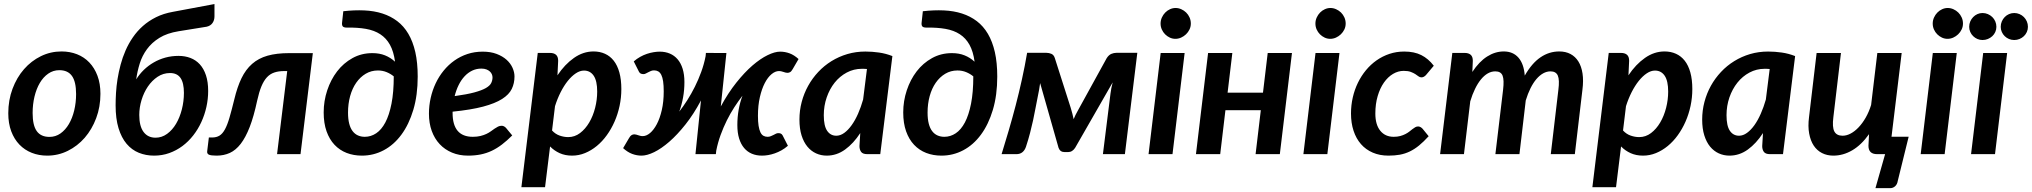

<svg xmlns="http://www.w3.org/2000/svg" viewBox="-20 -782 10308 974"><path d="M231 -87.5Q262 -87.5 287 -105.2Q312 -123 329.5 -152.8Q347 -182.5 356.5 -222Q366 -261.5 366 -305Q366 -367.5 345 -396.8Q324 -426 281 -426Q250 -426 224.8 -408.5Q199.5 -391 182 -361.2Q164.5 -331.5 155 -292Q145.5 -252.5 145.5 -208.5Q145.5 -146 166.5 -116.8Q187.5 -87.5 231 -87.5ZM219.5 7.5Q177 7.5 141 -6.8Q105 -21 78.5 -48.5Q52 -76 37 -116Q22 -156 22 -207.5Q22 -274 43.5 -331.5Q65 -389 101.8 -431Q138.5 -473 187.5 -497Q236.5 -521 292 -521Q334.5 -521 370.8 -506.8Q407 -492.5 433.2 -465Q459.5 -437.5 474.5 -397.5Q489.5 -357.5 489.5 -306Q489.5 -240 468 -182.8Q446.5 -125.5 409.8 -83.2Q373 -41 324 -16.8Q275 7.5 219.5 7.5Z M842.5 -411.5Q808 -411.5 779.5 -392.5Q751 -373.5 730.2 -343Q709.5 -312.5 698 -274.5Q686.5 -236.5 686.5 -199Q686.5 -142 708.2 -112.8Q730 -83.5 769 -83.5Q801 -83.5 827.8 -103Q854.5 -122.5 873.2 -154.2Q892 -186 902.5 -227Q913 -268 913 -311Q913 -361.5 895.8 -386.5Q878.5 -411.5 842.5 -411.5ZM1068 -761.5V-699Q1068 -679.5 1058 -665.2Q1048 -651 1028.5 -646.5L886 -623.5Q827.5 -614 788.8 -590Q750 -566 725.5 -532.5Q701 -499 688.8 -459.5Q676.5 -420 671 -379.5Q687.5 -406 710 -427.8Q732.5 -449.5 759.8 -465.2Q787 -481 818.8 -489.8Q850.5 -498.5 886 -498.5Q918.5 -498.5 946 -488Q973.5 -477.5 993.5 -455.8Q1013.5 -434 1024.8 -400.2Q1036 -366.5 1036 -320.5Q1036 -279.5 1027 -239.2Q1018 -199 1001.2 -162.5Q984.5 -126 960.2 -95Q936 -64 905.5 -41.2Q875 -18.5 838.8 -5.5Q802.5 7.5 761.5 7.5Q720 7.5 684.2 -7Q648.5 -21.5 622.2 -52.5Q596 -83.5 581.2 -132Q566.5 -180.5 566.5 -248Q566.5 -277 568.5 -311Q570.5 -345 576.2 -381Q582 -417 591.8 -453.8Q601.5 -490.5 616.8 -525.5Q632 -560.5 653.8 -592.2Q675.5 -624 704.8 -650Q734 -676 771.8 -694.8Q809.5 -713.5 857 -722Z M1168.5 -277.5Q1183.5 -340.5 1205 -385Q1226.5 -429.5 1259 -458Q1291.5 -486.5 1337.2 -499.5Q1383 -512.5 1447 -512.5H1567L1504.5 0H1385.5L1437 -421.5H1422Q1393 -421.5 1371.5 -414.2Q1350 -407 1334 -389.8Q1318 -372.5 1306 -343.5Q1294 -314.5 1284.5 -271Q1267.5 -191.5 1246.8 -138Q1226 -84.5 1201 -52.2Q1176 -20 1145.8 -6.2Q1115.5 7.5 1079 7.5Q1051 7.5 1040.2 2.8Q1029.5 -2 1031 -14.5L1039.5 -84.5H1055.5Q1078 -84.5 1093.5 -94Q1109 -103.5 1121.2 -126Q1133.5 -148.5 1144.2 -185.5Q1155 -222.5 1168.5 -277.5Z M1830.5 -88Q1861.5 -88 1888.2 -105.8Q1915 -123.5 1934.8 -160.8Q1954.5 -198 1966 -256Q1977.5 -314 1977.5 -394.5Q1962 -407.5 1941.5 -416Q1921 -424.5 1897 -424.5Q1863 -424.5 1835 -407.8Q1807 -391 1787 -362.2Q1767 -333.5 1756.2 -294.5Q1745.5 -255.5 1745.5 -211Q1745.5 -178 1751.5 -154.8Q1757.5 -131.5 1768.8 -116.8Q1780 -102 1795.8 -95Q1811.5 -88 1830.5 -88ZM1721.5 -725Q1778 -731.5 1828 -729.2Q1878 -727 1920 -713.5Q1962 -700 1995.2 -674.8Q2028.5 -649.5 2051.5 -610.5Q2074.5 -571.5 2086.8 -517.8Q2099 -464 2099 -393.5Q2099 -299.5 2076.8 -225Q2054.5 -150.5 2016.2 -98.8Q1978 -47 1926.5 -19.8Q1875 7.5 1816 7.5Q1774 7.5 1738.5 -6.2Q1703 -20 1677 -47.5Q1651 -75 1636.5 -116Q1622 -157 1622 -211.5Q1622 -269.5 1640 -323.8Q1658 -378 1690.2 -420Q1722.5 -462 1768 -487.2Q1813.5 -512.5 1869 -512.5Q1905 -512.5 1933 -501.2Q1961 -490 1984 -469Q1977 -521 1958.2 -554.8Q1939.5 -588.5 1909.2 -608.2Q1879 -628 1836.5 -635.5Q1794 -643 1739.5 -642Q1723.5 -642 1718.5 -648.5Q1713.5 -655 1715.5 -669.5Z M2422 -434Q2397 -434 2375.5 -423.8Q2354 -413.5 2336.8 -395Q2319.5 -376.5 2306.8 -350.8Q2294 -325 2286.5 -294.5Q2348.5 -303 2386.2 -313.2Q2424 -323.5 2444.5 -335.2Q2465 -347 2471.8 -360.8Q2478.5 -374.5 2478.5 -389.5Q2478.5 -397 2475.2 -405Q2472 -413 2465.2 -419.2Q2458.5 -425.5 2447.8 -429.8Q2437 -434 2422 -434ZM2276 -209Q2276 -88 2378.5 -88Q2400.5 -88 2417.5 -92.2Q2434.5 -96.5 2447.2 -102.5Q2460 -108.5 2470.2 -116Q2480.5 -123.5 2489.2 -129.5Q2498 -135.5 2506.5 -139.8Q2515 -144 2525 -144Q2531 -144 2536.8 -141Q2542.5 -138 2547 -133L2578.5 -95Q2552 -68.5 2526.5 -49Q2501 -29.5 2474.5 -17Q2448 -4.5 2418.5 1.5Q2389 7.5 2354.5 7.5Q2309.5 7.5 2273 -7.8Q2236.5 -23 2210.5 -50.8Q2184.5 -78.5 2170.2 -117.8Q2156 -157 2156 -205.5Q2156 -246 2164.8 -285Q2173.5 -324 2190 -359Q2206.5 -394 2230.5 -423.5Q2254.5 -453 2284.8 -474.5Q2315 -496 2351.2 -508Q2387.5 -520 2429 -520Q2469 -520 2499.2 -508.5Q2529.5 -497 2549.8 -478.8Q2570 -460.5 2580 -438Q2590 -415.5 2590 -394Q2590 -359.5 2576.2 -331Q2562.5 -302.5 2527.2 -280Q2492 -257.5 2431 -241.2Q2370 -225 2276 -215.5Z M2780.5 -120Q2797.5 -101.5 2819.5 -94Q2841.5 -86.5 2862.5 -86.5Q2895.5 -86.5 2922.5 -107Q2949.5 -127.5 2969 -160.5Q2988.5 -193.5 2999 -234.8Q3009.5 -276 3009.5 -317.5Q3009.5 -371.5 2991.8 -397.8Q2974 -424 2942.5 -424Q2922 -424 2901 -410Q2880 -396 2860.5 -371.8Q2841 -347.5 2824.2 -314.5Q2807.5 -281.5 2795.5 -243.5ZM2808 -400Q2845 -455.5 2891.8 -488.2Q2938.5 -521 2991 -521Q3023 -521 3049 -509.2Q3075 -497.5 3093.5 -474Q3112 -450.5 3122 -414.5Q3132 -378.5 3132 -330Q3132 -286.5 3123 -244.5Q3114 -202.5 3097.5 -165Q3081 -127.5 3058.2 -96Q3035.5 -64.5 3007.5 -41.5Q2979.5 -18.5 2947.8 -5.5Q2916 7.5 2882 7.5Q2847 7.5 2819.2 -5Q2791.5 -17.5 2770.5 -39L2745 167.5H2625L2708 -513.5H2770.5Q2790 -513.5 2800.8 -504Q2811.5 -494.5 2811.5 -473.5Z M3636.5 -242Q3674 -311 3715.5 -363Q3757 -415 3797.2 -449.8Q3837.5 -484.5 3874 -502.2Q3910.5 -520 3937.5 -520Q3962 -520 3985.2 -511.5Q4008.5 -503 4031 -482.5L4001 -431Q3994.5 -419.5 3988 -416Q3981.5 -412.5 3974.5 -412.5Q3969.5 -412.5 3965 -413.8Q3960.5 -415 3955.2 -416.8Q3950 -418.5 3944.2 -420Q3938.5 -421.5 3931.5 -421.5Q3913 -421.5 3894 -405.8Q3875 -390 3859.8 -360.8Q3844.5 -331.5 3834.8 -289.5Q3825 -247.5 3825 -194.5Q3825 -164.5 3828.2 -144Q3831.5 -123.5 3837.5 -111Q3843.5 -98.5 3852.8 -93.2Q3862 -88 3874 -88Q3882.5 -88 3889.8 -91Q3897 -94 3903.5 -97.2Q3910 -100.5 3915.8 -103.5Q3921.5 -106.5 3927 -106.5Q3933.5 -107 3939.8 -104.8Q3946 -102.5 3950 -95.5L3977 -42.5Q3961.5 -29 3944.5 -19.5Q3927.5 -10 3910.2 -4Q3893 2 3876.5 4.8Q3860 7.5 3845.5 7.5Q3817 7.5 3794 -2.2Q3771 -12 3754.8 -31.2Q3738.5 -50.5 3729.5 -79.5Q3720.5 -108.5 3720.5 -147.5Q3720.5 -227 3746.5 -296.5Q3726 -270 3705.5 -238.5Q3685 -207 3667.2 -171.2Q3649.5 -135.5 3635.5 -97Q3621.5 -58.5 3613.5 -18L3611.5 0H3508L3536 -272.5Q3499 -203 3457.5 -150.8Q3416 -98.5 3375.5 -63.2Q3335 -28 3298.5 -10.2Q3262 7.5 3234.5 7.5Q3210.5 7.5 3187 -1.2Q3163.5 -10 3141 -30.5L3171 -81.5Q3177.5 -93 3184.2 -96.8Q3191 -100.5 3197.5 -100.5Q3202.5 -100.5 3207.2 -99.2Q3212 -98 3217 -96.2Q3222 -94.5 3227.8 -93Q3233.5 -91.5 3240.5 -91.5Q3259 -91.5 3277.8 -107.2Q3296.5 -123 3312 -152.2Q3327.5 -181.5 3337.2 -223.5Q3347 -265.5 3347 -318.5Q3347 -348.5 3344 -369Q3341 -389.5 3334.8 -402Q3328.5 -414.5 3319.2 -419.8Q3310 -425 3298 -425Q3289.5 -425 3282.2 -422Q3275 -419 3268.5 -415.5Q3262 -412 3256 -409Q3250 -406 3245 -406Q3238.5 -406 3232.2 -408Q3226 -410 3222 -417L3195 -470.5Q3210.5 -484 3227.5 -493.5Q3244.5 -503 3261.8 -508.8Q3279 -514.5 3295.5 -517.2Q3312 -520 3326.5 -520Q3355 -520 3378 -510.2Q3401 -500.5 3417.5 -481.2Q3434 -462 3443 -433Q3452 -404 3452 -365.5Q3452 -325 3445.2 -287.8Q3438.5 -250.5 3426 -216Q3446.5 -242.5 3466.8 -274.2Q3487 -306 3505 -342Q3523 -378 3537.2 -417Q3551.5 -456 3559.5 -497L3561 -513.5L3665 -513Z M4378 -432Q4371 -432.5 4364.8 -432.8Q4358.5 -433 4352.5 -433Q4311 -433 4275.5 -414Q4240 -395 4214.2 -362.8Q4188.5 -330.5 4173.8 -287.8Q4159 -245 4159 -197.5Q4159 -143.5 4176 -118.5Q4193 -93.5 4222.5 -93.5Q4243 -93.5 4262.8 -107.8Q4282.5 -122 4300.2 -146.8Q4318 -171.5 4332.8 -205Q4347.5 -238.5 4358.5 -277ZM4344 -107Q4310 -54.5 4267.2 -23.5Q4224.5 7.5 4174 7.5Q4145 7.5 4119.8 -4Q4094.5 -15.5 4075.8 -38.2Q4057 -61 4046.2 -95.2Q4035.5 -129.5 4035.5 -175.5Q4035.5 -221.5 4047 -265Q4058.5 -308.5 4079.8 -346.8Q4101 -385 4131 -417Q4161 -449 4198.2 -472Q4235.5 -495 4278.8 -507.8Q4322 -520.5 4370 -520.5Q4404.5 -520.5 4439.2 -515.5Q4474 -510.5 4507 -497.5L4445.5 0H4380Q4356.5 0 4348.2 -11.8Q4340 -23.5 4340 -41Z M4770.5 -88Q4801.5 -88 4828.2 -105.8Q4855 -123.5 4874.8 -160.8Q4894.5 -198 4906 -256Q4917.5 -314 4917.5 -394.5Q4902 -407.5 4881.5 -416Q4861 -424.5 4837 -424.5Q4803 -424.5 4775 -407.8Q4747 -391 4727 -362.2Q4707 -333.5 4696.2 -294.5Q4685.5 -255.5 4685.5 -211Q4685.5 -178 4691.5 -154.8Q4697.5 -131.5 4708.8 -116.8Q4720 -102 4735.8 -95Q4751.5 -88 4770.5 -88ZM4661.5 -725Q4718 -731.5 4768 -729.2Q4818 -727 4860 -713.5Q4902 -700 4935.2 -674.8Q4968.5 -649.5 4991.5 -610.5Q5014.5 -571.5 5026.8 -517.8Q5039 -464 5039 -393.5Q5039 -299.5 5016.8 -225Q4994.5 -150.5 4956.2 -98.8Q4918 -47 4866.5 -19.8Q4815 7.5 4756 7.5Q4714 7.5 4678.5 -6.2Q4643 -20 4617 -47.5Q4591 -75 4576.5 -116Q4562 -157 4562 -211.5Q4562 -269.5 4580 -323.8Q4598 -378 4630.2 -420Q4662.5 -462 4708 -487.2Q4753.5 -512.5 4809 -512.5Q4845 -512.5 4873 -501.2Q4901 -490 4924 -469Q4917 -521 4898.2 -554.8Q4879.5 -588.5 4849.2 -608.2Q4819 -628 4776.5 -635.5Q4734 -643 4679.5 -642Q4663.5 -642 4658.5 -648.5Q4653.5 -655 4655.5 -669.5Z M5749.5 -514 5686.5 0H5575L5613.5 -308Q5615 -320.5 5617.8 -335Q5620.5 -349.5 5624.5 -364L5434 -32Q5427.5 -22 5418.5 -16.2Q5409.5 -10.5 5398 -10.5H5380.5Q5358 -10.5 5350 -32L5256.5 -360.5Q5254 -344 5251.2 -326.2Q5248.5 -308.5 5245 -294.5Q5238.5 -263 5233 -233Q5227.5 -203 5220.8 -172Q5214 -141 5205.5 -108Q5197 -75 5184.5 -37Q5178.5 -19.5 5166.5 -9.8Q5154.5 0 5136 0H5061Q5079 -58 5097.2 -120.2Q5115.5 -182.5 5132.5 -247.5Q5149.5 -312.5 5164.2 -379.5Q5179 -446.5 5190.5 -514H5289Q5301.5 -514 5313.8 -508.8Q5326 -503.5 5331 -487.5L5411.5 -235.5Q5421.5 -202.5 5426.5 -177.5Q5435 -198.5 5446.5 -218.5L5594.5 -487.5Q5605 -503.5 5618 -508.8Q5631 -514 5643 -514Z M5989.5 -513 5928 0H5806.5L5868 -513ZM6021 -662.5Q6021 -646.5 6014.2 -632.5Q6007.5 -618.5 5996.5 -608Q5985.5 -597.5 5971.5 -591.2Q5957.5 -585 5942.5 -585Q5928 -585 5914.5 -591.2Q5901 -597.5 5890.5 -608Q5880 -618.5 5873.8 -632.5Q5867.5 -646.5 5867.5 -662.5Q5867.5 -678.5 5874 -693Q5880.5 -707.5 5891 -718.2Q5901.5 -729 5915.2 -735.2Q5929 -741.5 5943.5 -741.5Q5958.5 -741.5 5972.5 -735.2Q5986.5 -729 5997.2 -718.5Q6008 -708 6014.5 -693.5Q6021 -679 6021 -662.5Z M6534 -513 6472.5 0H6349.5L6376 -223H6196.5L6170 0H6047L6108.5 -513H6231.5L6207.5 -312H6387L6411 -513Z M6775 -513 6713.5 0H6592L6653.5 -513ZM6806.5 -662.5Q6806.5 -646.5 6799.8 -632.5Q6793 -618.5 6782 -608Q6771 -597.5 6757 -591.2Q6743 -585 6728 -585Q6713.5 -585 6700 -591.2Q6686.5 -597.5 6676 -608Q6665.5 -618.5 6659.2 -632.5Q6653 -646.5 6653 -662.5Q6653 -678.5 6659.5 -693Q6666 -707.5 6676.5 -718.2Q6687 -729 6700.8 -735.2Q6714.5 -741.5 6729 -741.5Q6744 -741.5 6758 -735.2Q6772 -729 6782.8 -718.5Q6793.5 -708 6800 -693.5Q6806.5 -679 6806.5 -662.5Z M7227.5 -91Q7202 -63 7178.8 -44Q7155.5 -25 7131.5 -13.5Q7107.5 -2 7081.2 2.8Q7055 7.5 7023.5 7.5Q6979 7.5 6943.8 -7.8Q6908.5 -23 6884 -51Q6859.5 -79 6846.5 -118.5Q6833.5 -158 6833.5 -206.5Q6833.5 -248 6842.5 -287.5Q6851.5 -327 6868.5 -362Q6885.5 -397 6909.5 -426Q6933.5 -455 6963.5 -476Q6993.5 -497 7028.8 -508.8Q7064 -520.5 7103.5 -520.5Q7154.5 -520.5 7190.2 -502.5Q7226 -484.5 7253.5 -448.5L7214 -401.5Q7210 -397 7204 -393.2Q7198 -389.5 7191 -389.5Q7182.5 -389.5 7175.8 -394.8Q7169 -400 7159.8 -406Q7150.5 -412 7136.8 -417.2Q7123 -422.5 7101 -422.5Q7072.5 -422.5 7046.5 -407Q7020.5 -391.5 7000.5 -363Q6980.5 -334.5 6968.8 -294.5Q6957 -254.5 6957 -206Q6957 -149.5 6982 -118.8Q7007 -88 7050 -88Q7069 -88 7083.5 -92Q7098 -96 7109.2 -101.8Q7120.5 -107.5 7129 -114.2Q7137.5 -121 7145 -126.8Q7152.5 -132.5 7159.2 -136.5Q7166 -140.5 7174 -140.5Q7180.5 -140.5 7186.2 -137.2Q7192 -134 7196.5 -129L7227.5 -91Z M7285.5 0 7347.5 -513.5H7410.5Q7430 -513.5 7440.8 -504Q7451.5 -494.5 7451.5 -473.5L7449 -417Q7483.5 -469.5 7524 -495.2Q7564.5 -521 7608.5 -521Q7655.5 -521 7683 -489.5Q7710.5 -458 7715 -398.5Q7751 -461.5 7794.8 -491.2Q7838.5 -521 7890 -521Q7922.5 -521 7947 -508Q7971.5 -495 7987 -470.2Q8002.5 -445.5 8008 -409.2Q8013.5 -373 8007.5 -326.5L7969 0H7847L7885.5 -326.5Q7892 -376.5 7882.8 -398.2Q7873.5 -420 7845.5 -420Q7826.5 -420 7808.5 -410Q7790.5 -400 7774.2 -381Q7758 -362 7744.2 -334.5Q7730.5 -307 7720 -272.5L7688 0H7566L7605 -326.5Q7611 -376.5 7602.5 -398.2Q7594 -420 7565.5 -420Q7545.5 -420 7527.2 -409.5Q7509 -399 7492.8 -379.2Q7476.5 -359.5 7462.8 -331.2Q7449 -303 7438.5 -268L7406.5 0Z M8213.5 -120Q8230.5 -101.5 8252.5 -94Q8274.5 -86.5 8295.5 -86.5Q8328.5 -86.5 8355.5 -107Q8382.5 -127.5 8402 -160.5Q8421.5 -193.5 8432 -234.8Q8442.5 -276 8442.5 -317.5Q8442.5 -371.5 8424.8 -397.8Q8407 -424 8375.5 -424Q8355 -424 8334 -410Q8313 -396 8293.5 -371.8Q8274 -347.5 8257.2 -314.5Q8240.5 -281.5 8228.5 -243.5ZM8241 -400Q8278 -455.5 8324.8 -488.2Q8371.5 -521 8424 -521Q8456 -521 8482 -509.2Q8508 -497.5 8526.5 -474Q8545 -450.5 8555 -414.5Q8565 -378.5 8565 -330Q8565 -286.5 8556 -244.5Q8547 -202.5 8530.5 -165Q8514 -127.5 8491.2 -96Q8468.5 -64.5 8440.5 -41.5Q8412.5 -18.5 8380.8 -5.5Q8349 7.5 8315 7.5Q8280 7.5 8252.2 -5Q8224.5 -17.5 8203.5 -39L8178 167.5H8058L8141 -513.5H8203.5Q8223 -513.5 8233.8 -504Q8244.5 -494.5 8244.5 -473.5Z M8957.5 -432Q8950.5 -432.5 8944.2 -432.8Q8938 -433 8932 -433Q8890.5 -433 8855 -414Q8819.5 -395 8793.8 -362.8Q8768 -330.5 8753.2 -287.8Q8738.5 -245 8738.5 -197.5Q8738.5 -143.5 8755.5 -118.5Q8772.5 -93.5 8802 -93.5Q8822.5 -93.5 8842.2 -107.8Q8862 -122 8879.8 -146.8Q8897.5 -171.5 8912.2 -205Q8927 -238.5 8938 -277ZM8923.5 -107Q8889.5 -54.5 8846.8 -23.5Q8804 7.5 8753.5 7.5Q8724.5 7.5 8699.2 -4Q8674 -15.5 8655.2 -38.2Q8636.5 -61 8625.8 -95.2Q8615 -129.5 8615 -175.5Q8615 -221.5 8626.5 -265Q8638 -308.5 8659.2 -346.8Q8680.5 -385 8710.5 -417Q8740.5 -449 8777.8 -472Q8815 -495 8858.2 -507.8Q8901.5 -520.5 8949.5 -520.5Q8984 -520.5 9018.8 -515.5Q9053.5 -510.5 9086.5 -497.5L9025 0H8959.5Q8936 0 8927.8 -11.8Q8919.5 -23.5 8919.5 -41Z M9662.5 -88.5 9607 136.5Q9604.5 153 9593.8 162.8Q9583 172.5 9568.5 172.5H9494L9543 0H9502.5Q9458.5 0 9458.5 -42.5L9461.5 -101.5Q9422.5 -46.5 9376.2 -19.5Q9330 7.5 9280.5 7.5Q9248.5 7.5 9223 -5.5Q9197.5 -18.5 9181 -43.2Q9164.5 -68 9157.8 -104.5Q9151 -141 9157 -187.5L9195.5 -513H9319L9280.5 -187.5Q9274 -137 9285.5 -115.2Q9297 -93.5 9327.5 -93.5Q9347.5 -93.5 9368.2 -104.5Q9389 -115.5 9408.5 -136Q9428 -156.5 9444.5 -185.2Q9461 -214 9472 -249.5L9503.5 -513H9627L9575.5 -88.5Z M9906.5 -513 9845 0H9723.5L9785 -513ZM9938 -662.5Q9938 -646.5 9931.2 -632.5Q9924.5 -618.5 9913.5 -608Q9902.5 -597.5 9888.5 -591.2Q9874.5 -585 9859.5 -585Q9845 -585 9831.5 -591.2Q9818 -597.5 9807.5 -608Q9797 -618.5 9790.8 -632.5Q9784.5 -646.5 9784.5 -662.5Q9784.5 -678.5 9791 -693Q9797.5 -707.5 9808 -718.2Q9818.5 -729 9832.2 -735.2Q9846 -741.5 9860.5 -741.5Q9875.5 -741.5 9889.5 -735.2Q9903.5 -729 9914.2 -718.5Q9925 -708 9931.5 -693.5Q9938 -679 9938 -662.5Z M10162 -513 10100.5 0H9979L10040.5 -513ZM10107.5 -646Q10107.5 -632 10102 -619.8Q10096.5 -607.5 10086.8 -598.5Q10077 -589.5 10064.2 -584.2Q10051.5 -579 10037 -579Q10023.5 -579 10011.2 -584.2Q9999 -589.5 9989.8 -598.5Q9980.5 -607.5 9975 -619.8Q9969.5 -632 9969.5 -646Q9969.5 -660.5 9975 -673.2Q9980.5 -686 9989.8 -695.5Q9999 -705 10011.2 -710.5Q10023.5 -716 10037 -716Q10051.5 -716 10064.2 -710.5Q10077 -705 10086.8 -695.5Q10096.5 -686 10102 -673.2Q10107.5 -660.5 10107.5 -646ZM10267.5 -646Q10267.5 -632 10262 -619.8Q10256.5 -607.5 10247 -598.5Q10237.5 -589.5 10224.8 -584.2Q10212 -579 10198 -579Q10184 -579 10171.5 -584.2Q10159 -589.5 10149.8 -598.5Q10140.5 -607.5 10135 -619.8Q10129.5 -632 10129.5 -646Q10129.5 -660.5 10135 -673.2Q10140.5 -686 10149.8 -695.5Q10159 -705 10171.5 -710.5Q10184 -716 10198 -716Q10212 -716 10224.8 -710.5Q10237.5 -705 10247 -695.5Q10256.5 -686 10262 -673.2Q10267.5 -660.5 10267.5 -646Z"/></svg>

Font: Lato 2
Style: Bold Italic
Weight: 700
Italic angle: -7°
Designer: Lukasz Dziedzic with Adam Twardoch and Botio Nikoltchev
Foundry: tyPoland Lukasz Dziedzic
Version: Version 2.015; 2015-08-06; http://www.latofonts.com/